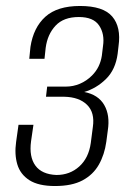

<svg xmlns="http://www.w3.org/2000/svg" viewBox="-20 -615 444 643"><path d="M164 8Q109 8 78.5 -11.5Q48 -31 38 -64.5Q28 -98 34 -140L42 -197H92L84 -142Q77 -90 98.5 -60.5Q120 -31 169 -29Q214 -29 245.5 -57.5Q277 -86 284 -136L291 -190Q298 -238 271.5 -264Q245 -290 195 -291H134L138 -325H201Q225 -325 247.5 -334.5Q270 -344 288 -362Q302 -376 310 -392.5Q318 -409 321 -428L325 -461Q331 -501 312 -529.5Q293 -558 244 -558Q193 -558 166 -529Q139 -500 133 -455L129 -418H78L82 -458Q92 -523 132 -559Q172 -595 248 -595Q326 -595 356 -559.5Q386 -524 377 -461L374 -435Q367 -382 335 -350.5Q303 -319 262 -307Q309 -298 329 -263.5Q349 -229 341 -178L336 -140Q330 -97 311 -63.5Q292 -30 256.5 -11Q221 8 164 8Z"/></svg>

Font: Alumni Sans Light
Style: Italic
Weight: 300
Italic angle: -8°
Version: Version 1.016